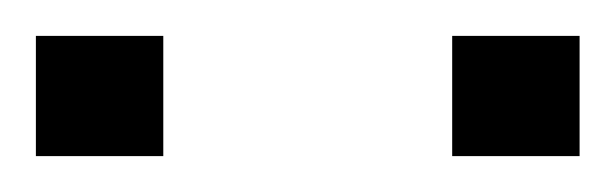

<svg xmlns="http://www.w3.org/2000/svg" viewBox="-20 -736 343 107"><path d="M0 -649V-716H71V-649ZM232 -649V-716H303V-649Z"/></svg>

Font: Archivo Expanded Thin
Style: Regular
Weight: 250
Width: 7
Designer: Hector Gatti
Foundry: Omnibus-Type
Version: Version 2.001